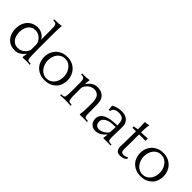

<svg xmlns="http://www.w3.org/2000/svg" viewBox="174 -1788 2848 2848"><g transform="rotate(45 1598.0 -364.5)"><path d="M420 -7Q423 -18 425.5 -40Q428 -62 430 -79L429 -83Q401 -41 360 -15Q319 11 266 11Q209 11 167.5 -9Q126 -29 99.5 -62Q73 -95 60 -137.5Q47 -180 47 -226Q47 -294 68 -341.5Q89 -389 121 -418.5Q153 -448 191.5 -461.5Q230 -475 265 -475Q313 -475 357 -453.5Q401 -432 432 -381L434 -385Q432 -408 432 -429.5Q432 -451 432 -474Q432 -515 432 -543.5Q432 -572 431.5 -593Q431 -614 430.5 -630Q430 -646 429 -662Q428 -673 423.5 -681Q419 -689 416 -693Q406 -704 391 -707Q376 -710 360 -710L356 -714V-727L360 -731H378Q395 -731 421 -731.5Q447 -732 466 -735L501 -740L507 -731Q505 -727 503.5 -716.5Q502 -706 501.5 -694Q501 -682 500.5 -671Q500 -660 500 -654Q500 -638 499.5 -624Q499 -610 499 -591Q499 -572 498.5 -545Q498 -518 498 -476V-258Q498 -216 498.5 -189Q499 -162 499.5 -143Q500 -124 500.5 -110Q501 -96 502 -78Q504 -55 507 -44.5Q510 -34 516 -29Q525 -21 540 -19.5Q555 -18 571 -18L575 -14L577 0L575 4Q557 2 536.5 1Q516 0 495 0Q458 0 427 3ZM123 -228Q123 -194 132 -161Q141 -128 159 -102.5Q177 -77 205 -61.5Q233 -46 272 -46Q309 -46 338.5 -60Q368 -74 388 -94Q408 -114 419.5 -136Q431 -158 432 -174V-285Q430 -301 419.5 -324Q409 -347 389.5 -368.5Q370 -390 341.5 -405Q313 -420 274 -420Q234 -420 205.5 -403.5Q177 -387 158.5 -360Q140 -333 131.5 -298.5Q123 -264 123 -228Z M890 -475Q949 -475 995 -454.5Q1041 -434 1072.5 -399.5Q1104 -365 1120.5 -320Q1137 -275 1137 -227Q1137 -181 1122 -138Q1107 -95 1076 -62Q1045 -29 999 -9Q953 11 892 11Q829 11 782 -10Q735 -31 704.5 -65Q674 -99 659 -142.5Q644 -186 644 -232Q644 -281 661 -325Q678 -369 709.5 -402.5Q741 -436 786.5 -455.5Q832 -475 890 -475ZM891 -28Q933 -28 965 -45Q997 -62 1018 -90Q1039 -118 1049.5 -153.5Q1060 -189 1060 -227Q1060 -263 1048.5 -300Q1037 -337 1015 -366.5Q993 -396 961 -414.5Q929 -433 887 -433Q843 -433 811.5 -415.5Q780 -398 759.5 -370Q739 -342 729 -306Q719 -270 719 -234Q719 -197 730.5 -160.5Q742 -124 764 -94.5Q786 -65 818 -46.5Q850 -28 891 -28Z M1360 -374Q1386 -417 1427 -446Q1468 -475 1529 -475Q1557 -475 1585 -467Q1613 -459 1636.5 -442Q1660 -425 1675.5 -398.5Q1691 -372 1696 -336Q1699 -310 1699.5 -281Q1700 -252 1700 -223Q1700 -187 1700.5 -150.5Q1701 -114 1701 -78Q1703 -55 1706 -44.5Q1709 -34 1715 -29Q1724 -21 1739.5 -19.5Q1755 -18 1771 -18L1774 -14L1776 0L1774 4Q1757 2 1736 1Q1715 0 1695 0Q1657 0 1626 3L1619 -7Q1623 -20 1625 -41Q1627 -62 1628 -78Q1630 -120 1631 -160.5Q1632 -201 1632 -228Q1632 -251 1630.5 -278Q1629 -305 1624 -325Q1614 -372 1583 -395Q1552 -418 1511 -418Q1478 -418 1449.5 -404Q1421 -390 1401 -369.5Q1381 -349 1369.5 -326.5Q1358 -304 1358 -288V-175Q1358 -153 1358 -139Q1358 -125 1358.5 -115Q1359 -105 1360 -96.5Q1361 -88 1362 -78Q1364 -57 1366.5 -46.5Q1369 -36 1377 -29Q1385 -22 1399.5 -20Q1414 -18 1429 -18L1434 -13L1436 0L1434 4Q1427 4 1413 3Q1399 2 1383 1.5Q1367 1 1353 0.5Q1339 0 1332 0H1318Q1311 0 1296.5 0.5Q1282 1 1266.5 1.5Q1251 2 1236.5 3Q1222 4 1215 4L1214 0L1215 -14L1219 -18Q1235 -18 1250.5 -19.5Q1266 -21 1274 -29Q1282 -36 1284.5 -47Q1287 -58 1289 -78Q1290 -94 1291 -110.5Q1292 -127 1292 -163V-286Q1292 -307 1292 -321.5Q1292 -336 1291.5 -347Q1291 -358 1290.5 -367Q1290 -376 1289 -386Q1287 -397 1283 -405.5Q1279 -414 1276 -417Q1266 -429 1251 -431.5Q1236 -434 1220 -434L1216 -438V-452L1220 -455H1238Q1255 -455 1281 -455.5Q1307 -456 1326 -459L1361 -464L1367 -455Q1362 -442 1360 -419.5Q1358 -397 1357 -376Z M2115 -7Q2118 -18 2119.5 -40Q2121 -62 2124 -81L2123 -84Q2110 -66 2092 -49Q2074 -32 2052.5 -18.5Q2031 -5 2006.5 3Q1982 11 1955 11Q1924 11 1900 0Q1876 -11 1860 -29Q1844 -47 1836 -71Q1828 -95 1828 -121Q1828 -158 1845 -185.5Q1862 -213 1890 -231Q1916 -247 1951.5 -257Q1987 -267 2020.5 -271.5Q2054 -276 2081 -277.5Q2108 -279 2117 -279H2131Q2130 -316 2127 -337.5Q2124 -359 2119 -373Q2108 -403 2081 -416.5Q2054 -430 2016 -430Q2000 -430 1981.5 -427Q1963 -424 1946.5 -416Q1930 -408 1918 -393.5Q1906 -379 1904 -356L1900 -353H1878L1869 -427L1872 -433Q1877 -439 1893 -446Q1909 -453 1930.5 -459.5Q1952 -466 1978.5 -470.5Q2005 -475 2031 -475Q2067 -475 2098 -465.5Q2129 -456 2151.5 -437Q2174 -418 2187 -389.5Q2200 -361 2200 -323Q2200 -281 2199.5 -248.5Q2199 -216 2198 -188.5Q2197 -161 2196.5 -134.5Q2196 -108 2196 -78Q2198 -55 2201 -44.5Q2204 -34 2211 -29Q2219 -21 2234.5 -19.5Q2250 -18 2266 -18L2270 -14L2271 0L2270 4Q2252 2 2231 1Q2210 0 2190 0Q2152 0 2121 3ZM2115 -115Q2118 -120 2121.5 -127Q2125 -134 2126 -144L2131 -244H2122Q2082 -244 2042 -239.5Q2002 -235 1970.5 -222Q1939 -209 1919 -186Q1899 -163 1899 -127Q1899 -89 1921 -66.5Q1943 -44 1978 -44Q1999 -44 2020 -51Q2041 -58 2059.5 -69Q2078 -80 2092.5 -92Q2107 -104 2115 -115Z M2583 -413H2453Q2453 -348 2452.5 -293Q2452 -238 2452 -196.5Q2452 -155 2451.5 -130Q2451 -105 2451 -99Q2451 -60 2466 -47Q2481 -34 2501 -34Q2518 -34 2540.5 -40.5Q2563 -47 2577 -55L2586 -48L2577 -20Q2554 -4 2525.5 3.5Q2497 11 2475 11Q2424 11 2403 -17Q2382 -45 2382 -89Q2382 -98 2383 -126Q2384 -154 2385 -196Q2386 -238 2387 -293Q2388 -348 2388 -413H2316L2312 -418V-437L2316 -441L2388 -455Q2388 -490 2386.5 -526.5Q2385 -563 2383 -598L2390 -604L2404 -605Q2412 -606 2430 -609Q2448 -612 2455 -616L2464 -612Q2461 -598 2459 -579.5Q2457 -561 2455.5 -540Q2454 -519 2453.5 -497Q2453 -475 2453 -455L2583 -461L2588 -457V-418Z M2904 -475Q2963 -475 3009 -454.5Q3055 -434 3086.5 -399.5Q3118 -365 3134.5 -320Q3151 -275 3151 -227Q3151 -181 3136 -138Q3121 -95 3090 -62Q3059 -29 3013 -9Q2967 11 2906 11Q2843 11 2796 -10Q2749 -31 2718.5 -65Q2688 -99 2673 -142.5Q2658 -186 2658 -232Q2658 -281 2675 -325Q2692 -369 2723.5 -402.5Q2755 -436 2800.5 -455.5Q2846 -475 2904 -475ZM2905 -28Q2947 -28 2979 -45Q3011 -62 3032 -90Q3053 -118 3063.5 -153.5Q3074 -189 3074 -227Q3074 -263 3062.5 -300Q3051 -337 3029 -366.5Q3007 -396 2975 -414.5Q2943 -433 2901 -433Q2857 -433 2825.5 -415.5Q2794 -398 2773.5 -370Q2753 -342 2743 -306Q2733 -270 2733 -234Q2733 -197 2744.5 -160.5Q2756 -124 2778 -94.5Q2800 -65 2832 -46.5Q2864 -28 2905 -28Z"/></g></svg>

Font: Quattrocento
Style: Regular
Weight: 400
Designer: Pablo Impallari
Foundry: Pablo Impallari, Igino Marini, Branda Gallo
Version: Version 2.000